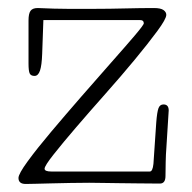

<svg xmlns="http://www.w3.org/2000/svg" viewBox="-20 -456 479 478"><path d="M88 -406 85 -322Q84 -293 79.5 -280Q75 -267 66 -267Q57 -267 54 -273Q51 -279 51 -298V-405Q51 -422 56 -429Q61 -436 74 -436Q98 -435 114.5 -434.5Q131 -434 146.5 -434Q162 -434 178.5 -434Q195 -434 219 -434Q251 -434 291 -435Q331 -436 363 -436Q380 -436 387 -431Q394 -426 394 -419Q394 -409 371.5 -378.5Q349 -348 315.5 -307.5Q282 -267 242.5 -222.5Q203 -178 169.5 -139Q136 -100 113.5 -71.5Q91 -43 91 -36Q91 -29 108 -29H353Q360 -29 362 -48L369 -151Q371 -177 374.5 -186.5Q378 -196 387 -196Q400 -196 400 -181L394 -85Q393 -74 392.5 -52.5Q392 -31 392 -18Q392 1 378 1Q343 1 319 0.5Q295 0 276.5 0Q258 0 241 -0.5Q224 -1 202 -1Q180 -1 155.5 -0.5Q131 0 109 0.5Q87 1 69.5 1.5Q52 2 44 2Q26 2 26 -13Q26 -23 49 -54.5Q72 -86 107 -127.5Q142 -169 182 -215Q222 -261 257 -300.5Q292 -340 315 -367Q338 -394 338 -398Q338 -406 329 -406Z"/></svg>

Font: Life Savers
Style: Regular
Weight: 400
Version: Version 2.001; ttfautohint (v0.93) -l 8 -r 50 -G 200 -x 14 -